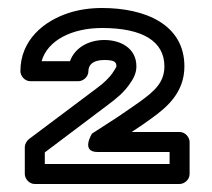

<svg xmlns="http://www.w3.org/2000/svg" viewBox="-20 -761 529 480"><path d="M235 -691C338 -691 391 -657 391 -595C391 -555 366 -533 330 -507C314 -496 296 -483 275 -469L210 -427C210 -427 181 -381 224 -381H404V-351H92V-380L250 -499C273 -516 290 -531 302 -548C313 -563 321 -577 321 -595C321 -641 281 -661 241 -661C202 -661 167 -642 155 -608H84C99 -661 161 -691 235 -691ZM235 -741C206 -741 178 -737 153 -729C90 -709 31 -661 31 -583C31 -572 41 -558 56 -558H176C187 -558 201 -568 201 -583C201 -598 211 -611 241 -611C269 -611 271 -604 271 -595C271 -594 268 -588 261 -578C254 -568 241 -554 220 -539L52 -413C47 -409 42 -401 42 -393V-326C42 -315 52 -301 67 -301H429C440 -301 454 -311 454 -326V-406C454 -417 444 -431 429 -431H309C328 -443 345 -455 360 -466C396 -492 441 -529 441 -595C441 -700 343 -741 235 -741Z"/></svg>

Font: Asimov
Style: XWidOu
Weight: 500
Designer: Google
Version: Version 2.000980; 2014